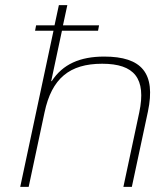

<svg xmlns="http://www.w3.org/2000/svg" viewBox="-20 -730 606 750"><path d="M210 -710 193 -631H121L117 -610H189L59 0H92L154 -291C182 -424 252 -481 379 -481C505 -481 552 -424 524 -291L462 0H495L558 -295C589 -444 534 -509 387 -509C292 -509 225 -479 182 -413H180L222 -610H363L367 -631H226L243 -710Z"/></svg>

Font: LT Wave Text Thin Italic
Style: Regular
Weight: 100
Designer: Daniel Lyons
Version: Version 2.5 (Glyphs App)